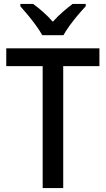

<svg xmlns="http://www.w3.org/2000/svg" viewBox="-20 -961 542 981"><path d="M303 0H198V-623H12V-714H488V-623H303ZM196 -781Q184 -803 164.5 -830Q145 -857 123.5 -883Q102 -909 84 -929V-941H149Q173 -924 199.5 -900.5Q226 -877 250 -850Q275 -878 300.5 -900Q326 -922 351 -941H418V-929Q400 -910 378 -884Q356 -858 336 -830.5Q316 -803 304 -781Z"/></svg>

Font: Noto Sans Gurmukhi UI SemiCondensed Medium
Style: Regular
Weight: 500
Width: 4
Designer: Jelle Bosma - Monotype Design Team
Foundry: Monotype Imaging Inc.
Version: Version 2.004; ttfautohint (v1.8.4.7-5d5b)